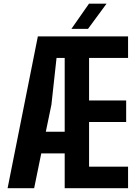

<svg xmlns="http://www.w3.org/2000/svg" viewBox="-20 -992 722 1012"><path d="M20 0 179.5 -800H655V-686.5H449.5V-462.5H645V-349H449.5V-113.5H655V0H321V-183.5H197.5L160 0ZM221.5 -297.5H321V-686.5H278L251 -440ZM356.5 -840 449 -972.5H541.5L444 -840Z"/></svg>

Font: Big Shoulders
Style: Bold
Weight: 700
Designer: Patric King
Foundry: XO Type Co
Version: Version 2.002